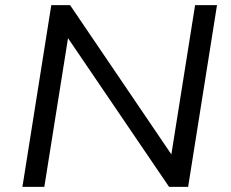

<svg xmlns="http://www.w3.org/2000/svg" viewBox="-20 -725 895 745"><path d="M67 0 179 -705H252L653 -114H643L737 -705H822L710 0H636L235 -590H246L152 0Z"/></svg>

Font: Nunito Sans 10pt SemiExpanded
Style: Italic
Weight: 400
Width: 6
Italic angle: -9°
Designer: Vernon Adams
Foundry: Vernon Adams
Version: Version 3.101;gftools[0.9.27]